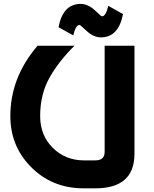

<svg xmlns="http://www.w3.org/2000/svg" viewBox="-20 -977 808 1006"><path d="M479.5 9.8H418Q250.5 9.8 138.7 -106Q34.2 -213.9 34.2 -368.7Q34.2 -571.3 176.8 -737.3H370.1Q289.1 -657.2 240.7 -572.3Q190.4 -483.9 190.4 -368.7Q190.4 -267.6 256.8 -202.1Q323.2 -136.7 419.4 -136.7H479.5Q528.3 -136.7 528.3 -181.2V-737.3H684.6V-171.4Q684.6 9.8 479.5 9.8ZM547.4 -946.3 624.5 -903.3Q601.1 -781.2 508.8 -781.2Q471.2 -781.2 436 -813L404.8 -841.3Q399.4 -846.2 396 -846.2Q377 -846.2 363.8 -791.5L286.6 -834.5Q310.1 -956.5 402.3 -956.5Q439.9 -956.5 475.1 -924.8L506.3 -896.5Q511.7 -891.6 515.1 -891.6Q534.2 -891.6 547.4 -946.3Z"/></svg>

Font: Newest Shape
Style: Bold
Weight: 700
Designer: Wojciech Kalinowski "wmk69" (wmk69@o2.pl)
Foundry: Wojciech Kalinowski "wmk69" (wmk69@o2.pl)
Version: Version 1.0.0; 2022-02-24